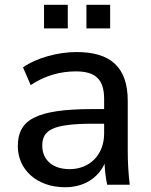

<svg xmlns="http://www.w3.org/2000/svg" viewBox="-20 -764 624 794"><path d="M249 10.3C327.6 10.3 385.3 -27.8 412.6 -86.9C413.6 -58.1 417 -28.8 423.3 0H516.6C510.7 -47.4 508.3 -95.2 508.3 -142.1V-346.7C508.3 -489.7 433.6 -548.8 296.4 -548.8C219.2 -548.8 130.4 -524.4 75.2 -485.4L106.9 -412.1C164.6 -450.7 228 -468.8 293.5 -468.8C373 -468.8 410.6 -437.5 410.6 -355V-313H365.2C125 -313 53.7 -267.1 53.7 -159.2C53.7 -62 133.3 10.3 249 10.3ZM268.1 -64.5C198.2 -64.5 154.8 -102.5 154.8 -161.6C154.8 -226.1 197.3 -252.4 366.2 -252.4H410.6V-211.9C410.6 -121.1 348.1 -64.5 268.1 -64.5ZM435.5 -646.5V-744.1H337.4V-646.5ZM260.3 -646.5V-744.1H162.1V-646.5Z"/></svg>

Font: Winston
Style: Regular
Weight: 400
Designer: Vernon Adams, Kim Jin-seong, David Berlow, Cristiano Sobral
Foundry: The Winston Project Authors
Version: Version 3.004